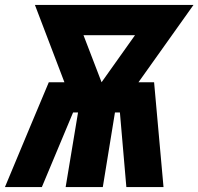

<svg xmlns="http://www.w3.org/2000/svg" viewBox="-36 -755 801 775"><path d="M-16 0H133L259 -301H279L229 0H379L428 -301H448L474 0H624L586 -423H523L745 -735H105L224 -423H161L85 -242ZM374 -423 301 -613H509Z"/></svg>

Font: Iosevka Sparkle Heavy
Style: Italic
Weight: 900
Italic angle: -9°
Designer: Belleve Invis
Foundry: Belleve Invis
Version: Version 4.5.0; ttfautohint (v1.8.3)